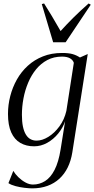

<svg xmlns="http://www.w3.org/2000/svg" viewBox="-20 -814 532 1082"><path d="M387.5 45Q380 92 361.8 129.2Q343.5 166.5 314.8 193Q286 219.5 247.5 233.5Q209 247.5 161.5 247.5Q144.5 247.5 118.8 244.5Q93 241.5 68 235Q43 228.5 27.5 218L55 149Q65.5 167 83.8 184.8Q102 202.5 123.5 214.2Q145 226 165.5 226Q202.5 226 233.8 206.5Q265 187 287.5 143.5Q310 100 321.5 28.5L347 -131Q334.5 -94 308 -61.5Q281.5 -29 246.2 -9.2Q211 10.5 172 10.5Q128 10.5 94.8 -8.5Q61.5 -27.5 43.2 -68Q25 -108.5 25 -172Q25 -223 37.8 -272.5Q50.5 -322 75.2 -366Q100 -410 136.8 -443.5Q173.5 -477 221.8 -496.2Q270 -515.5 329.5 -515.5Q366.5 -515.5 388.8 -509.2Q411 -503 430.5 -490L474.5 -509.5ZM396 -460Q390.5 -476.5 373.8 -485.8Q357 -495 329.5 -495Q283.5 -495 247 -475.8Q210.5 -456.5 183.5 -423.5Q156.5 -390.5 138.8 -348.2Q121 -306 112.2 -259.2Q103.5 -212.5 103.5 -167Q103.5 -128.5 109.2 -101Q115 -73.5 125.8 -55.8Q136.5 -38 151.8 -29.8Q167 -21.5 186 -21.5Q218 -21.5 252.5 -42.8Q287 -64 314.8 -101.8Q342.5 -139.5 354 -189ZM279.5 -576 215.5 -791 228.5 -794.5Q248.5 -762.5 271.8 -724.2Q295 -686 321.5 -639Q354 -675 392 -713Q430 -751 479.5 -794.5L491.5 -787.5L350 -576Z"/></svg>

Font: Merriweather 144pt Light
Style: Italic
Weight: 300
Italic angle: -7.8°
Version: Version 2.101